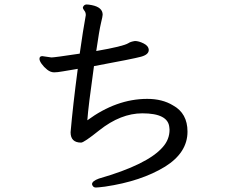

<svg xmlns="http://www.w3.org/2000/svg" viewBox="-20 -794 1040 862"><path d="M410.2 47.9Q397 47.9 393.1 33.2Q393.1 19 423.8 7.8Q643.1 -55.2 710.9 -133.8Q741.2 -168 741.2 -211.9L740.2 -222.2Q734.9 -285.2 619.1 -285.2Q522 -285.2 425.8 -209Q356.9 -153.8 344.2 -153.8Q296.9 -153.8 296.9 -200.2Q307.1 -318.8 329.1 -484.9Q286.1 -478 262 -473.6Q237.8 -469.2 223.1 -469.2Q207 -469.2 191.9 -481.2Q176.8 -493.2 167 -507.1Q157.2 -521 157.2 -529.8Q157.2 -542 169.9 -542L210.9 -536.1Q225.1 -536.1 337.9 -553.2Q353 -660.2 365.2 -726.1Q365.2 -738.8 358.6 -746.3Q352.1 -753.9 352.1 -761.2Q356.9 -773.9 369.1 -773.9Q377 -773.9 392.1 -771Q440.9 -761.2 440.9 -728Q440.9 -721.2 433.3 -690.2Q425.8 -659.2 412.1 -564.9Q533.2 -585.9 556.2 -600.1Q565.9 -606.9 585.9 -609.9Q603 -609.9 625 -598.9Q647 -587.9 647.9 -569.8Q647.9 -548.8 613 -539.3Q578.1 -529.8 401.9 -497.1Q376 -313 372.1 -253.9Q502.9 -350.1 641.1 -350.1Q709 -350.1 756.8 -320.8Q821.8 -285.2 821.8 -203.1Q821.8 -108.9 721.2 -45.9Q613.8 20 451.2 43.9Q418.9 47.9 410.2 47.9Z"/></svg>

Font: LXGW WenKai Mono GB Screen
Style: Regular
Weight: 400
Monospace: yes
Designer: LXGW / Fontworks Inc.
Foundry: LXGW / Fontworks Inc.
Version: Version 1.510;January 18,2025